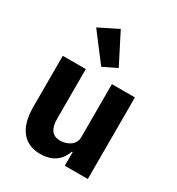

<svg xmlns="http://www.w3.org/2000/svg" viewBox="-194 -937 985 1070"><g transform="rotate(30 298.0 -402.0)"><path d="M279 -579 367 -622 268 -816 145 -755ZM379 0H527V-525H379V-184C379 -134 332 -108 286 -108C232 -108 211 -144 211 -208V-525H63V-195C63 -63 120 12 227 12C313 12 356 -35 374 -88H379Z"/></g></svg>

Font: IBM Plex Thai Looped
Style: Bold
Weight: 700
Designer: Mike Abbink, Paul van der Laan, Pieter van Rosmalen, Ben Mitchell, Mark Frömberg
Foundry: Bold Monday
Version: Version 1.0